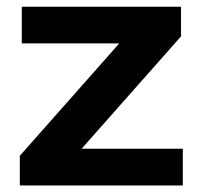

<svg xmlns="http://www.w3.org/2000/svg" viewBox="-20 -566 612 586"><path d="M229 -112H538V0H40.5V-90.5L344 -433.5H46.5V-545.5H532.5V-455Z"/></svg>

Font: Encode Sans Expanded SemiBold
Style: Regular
Weight: 600
Width: 7
Designer: Multiple Designers
Foundry: Impallari Type
Version: Version 2.000